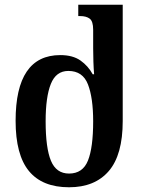

<svg xmlns="http://www.w3.org/2000/svg" viewBox="-20 -780 618 812"><path d="M272 12Q159 12 102.5 -56.5Q46 -125 46 -269Q46 -547 235 -547Q288 -547 320.5 -524Q353 -501 372 -466H378Q376 -489 375 -519Q374 -549 374 -576V-654Q374 -690 359.5 -701Q345 -712 319 -712H311V-760H499V-268Q499 -125 440 -56.5Q381 12 272 12ZM272 -46Q330 -46 352 -101Q374 -156 374 -267Q374 -366 352 -423Q330 -480 269 -480Q217 -480 195 -425Q173 -370 173 -267Q173 -154 195.5 -100Q218 -46 272 -46Z"/></svg>

Font: Noto Serif Georgian SemiCondensed SemiBold
Style: Regular
Weight: 600
Width: 4
Designer: Monotype Design Team, Akaki Razmadze
Foundry: Google LLC
Version: Version 2.003; ttfautohint (v1.8.4.7-5d5b)